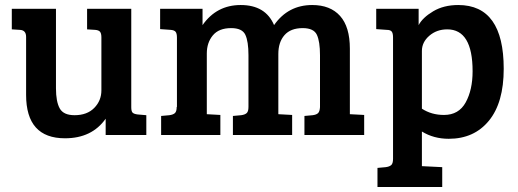

<svg xmlns="http://www.w3.org/2000/svg" viewBox="-20 -538 2065 765"><path d="M563 -79V0H401V-65Q346 13 239 13Q84 13 84 -160V-391Q84 -418 59 -419L27 -421V-503H203V-186Q203 -133 218 -106Q233 -79 277 -79Q327 -79 355.5 -108Q384 -137 384 -178V-389Q384 -405 378.5 -411.5Q373 -418 359 -419L327 -421V-503H503V-111Q503 -95 508 -89.5Q513 -84 528 -82Z M618 -422V-503H787V-438Q843 -518 939 -518Q1038 -518 1072 -438Q1128 -518 1224 -518Q1296 -518 1335 -474.5Q1374 -431 1374 -344V-83L1431 -80V0H1193V-76L1226 -79Q1241 -81 1247.5 -87.5Q1254 -94 1255 -111V-318Q1255 -373 1242.5 -399.5Q1230 -426 1186 -426Q1138 -426 1113.5 -398Q1089 -370 1089 -323V-83L1144 -80V0H908V-76L941 -79Q956 -81 963 -87.5Q970 -94 970 -112V-318Q970 -373 957.5 -399.5Q945 -426 901 -426Q852 -426 828 -397Q804 -368 804 -325V-83L858 -80V0H622V-76L655 -79Q670 -81 677 -87.5Q684 -94 684 -112H685V-388Q685 -405 679.5 -411.5Q674 -418 660 -419Z M1546 95V-389Q1546 -406 1540.5 -412.5Q1535 -419 1521 -419L1479 -422V-503H1648V-438Q1664 -468 1706 -493Q1748 -518 1806 -518Q1987 -518 1987 -264Q1987 -129 1928 -57Q1869 15 1768 15Q1708 15 1661 -14V124L1742 128V207H1484V131L1517 128Q1532 126 1539 119.5Q1546 113 1546 95ZM1863 -254Q1863 -421 1762 -421Q1720 -421 1690.5 -395.5Q1661 -370 1661 -335V-105Q1699 -80 1749 -80Q1808 -80 1835.5 -130Q1863 -180 1863 -254Z"/></svg>

Font: Bree Serif
Style: Regular
Weight: 400
Designer: Veronika Burian, Jos Scaglione
Foundry: TypeTogether
Version: Version 1.001